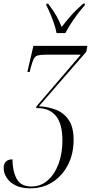

<svg xmlns="http://www.w3.org/2000/svg" viewBox="-67 -786 496 1046"><path d="M98 240Q48 240 16 223Q-16 206 -31.5 181Q-47 156 -47 130Q-47 105 -34 93.5Q-21 82 1 82Q1 145 23.5 187.5Q46 230 104 230Q155 230 193 196.5Q231 163 252 106.5Q273 50 273 -20Q273 -111 238 -154Q203 -197 138 -197H130L132 -207L373 -488H182Q154 -488 139 -484Q124 -480 116.5 -464.5Q109 -449 100 -416L95 -394H82L115 -536H409L403 -504L145 -207Q193 -205 236.5 -188.5Q280 -172 307 -133Q334 -94 334 -24Q334 52 303.5 111.5Q273 171 220 205.5Q167 240 98 240ZM241 -606Q237 -629 227.5 -657Q218 -685 206.5 -712Q195 -739 185 -758L186 -766H195Q223 -730 239.5 -701Q256 -672 269 -639Q290 -667 318 -699Q346 -731 386 -766H396L395 -758Q361 -719 334.5 -680.5Q308 -642 289 -606Z"/></svg>

Font: Noto Serif Display ExtraCondensed Light
Style: Italic
Weight: 300
Width: 2
Italic angle: -12°
Designer: Monotype Design Team
Foundry: Monotype Imaging Inc.
Version: Version 2.009